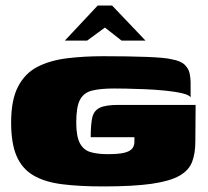

<svg xmlns="http://www.w3.org/2000/svg" viewBox="-20 -667 747 690"><path d="M351 3Q265 3 202.5 -5Q140 -13 99.5 -37Q59 -61 39.5 -106.5Q20 -152 20 -227Q20 -308 45 -356Q70 -404 115 -427Q160 -450 220.5 -457.5Q281 -465 351 -465Q440 -465 506.5 -462.5Q573 -460 597 -454Q630 -448 644 -434Q658 -420 661.5 -403Q665 -386 665 -370V-317Q660 -326 634 -332Q608 -338 572 -341.5Q536 -345 499 -346.5Q462 -348 432.5 -348.5Q403 -349 391 -349Q341 -349 311 -341.5Q281 -334 267.5 -308.5Q254 -283 254 -227Q254 -177 267 -152.5Q280 -128 305 -120.5Q330 -113 367 -113Q406 -113 426.5 -118Q447 -123 455 -133Q463 -143 463 -157Q463 -162 463 -166Q463 -170 463 -174H306Q306 -219 311.5 -244Q317 -269 338 -279.5Q359 -290 406 -290H683L682 -158Q682 -116 670.5 -85.5Q659 -55 625 -35.5Q591 -16 525 -6.5Q459 3 351 3ZM213 -521 331 -647H383L503 -521H417L357 -568L293 -521Z"/></svg>

Font: Genos Thin Black
Style: Regular
Weight: 900
Version: Version 1.010